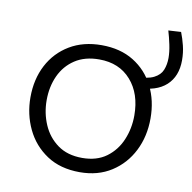

<svg xmlns="http://www.w3.org/2000/svg" viewBox="-73 -687 772 770"><g transform="rotate(10 313.5 -302.0)"><path d="M300.5 10.5Q221 10.5 166 -26Q111 -62.5 82.5 -122.2Q54 -182 54 -251Q54 -325 84.2 -382.8Q114.5 -440.5 169.8 -473.5Q225 -506.5 299.5 -506.5Q376 -506.5 430.5 -472.8Q485 -439 514 -381.2Q543 -323.5 543 -251Q543 -177.5 513.2 -118.5Q483.5 -59.5 429 -24.5Q374.5 10.5 300.5 10.5ZM300 -47.5Q359.5 -47.5 398.8 -76.5Q438 -105.5 457.5 -152Q477 -198.5 477 -251Q477 -340 429.2 -394.2Q381.5 -448.5 300 -448.5Q241.5 -448.5 201.2 -422Q161 -395.5 140.5 -350.8Q120 -306 120 -251Q120 -198.5 140 -152Q160 -105.5 200 -76.5Q240 -47.5 300 -47.5ZM470.5 -363.5 454.5 -405.5Q503.5 -405.5 529 -418.5Q554.5 -431.5 563.2 -453.5Q572 -475.5 572 -502.5Q572 -526.5 565.8 -556.2Q559.5 -586 552 -611L603.5 -614Q613 -590 620 -561.8Q627 -533.5 627 -502.5Q627 -437 586.8 -400.2Q546.5 -363.5 470.5 -363.5Z"/></g></svg>

Font: Commissioner Light
Style: Regular
Weight: 300
Designer: Kostas Bartsokas
Foundry: Kostas Bartsokas
Version: Version 1.000; ttfautohint (v1.8.3)